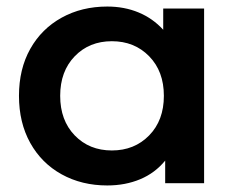

<svg xmlns="http://www.w3.org/2000/svg" viewBox="-20 -560 726 587"><path d="M604 -534V0H485V-69Q454 -31 408.5 -12Q363 7 308 7Q230 7 168.5 -27Q107 -61 72.5 -123Q38 -185 38 -267Q38 -349 72.5 -410.5Q107 -472 168.5 -506Q230 -540 308 -540Q360 -540 403.5 -522Q447 -504 479 -469V-534ZM481 -267Q481 -342 436 -388Q391 -434 322 -434Q253 -434 208.5 -388Q164 -342 164 -267Q164 -192 208.5 -146Q253 -100 322 -100Q391 -100 436 -146Q481 -192 481 -267Z"/></svg>

Font: Montserrat Alternates SemiBold
Style: Regular
Weight: 600
Designer: Julieta Ulanovsky
Foundry: Julieta Ulanovsky
Version: Version 7.200